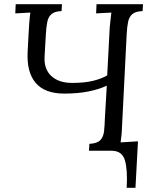

<svg xmlns="http://www.w3.org/2000/svg" viewBox="-20 -720 730 917"><path d="M585 177Q590 91 576.5 45.5Q563 0 513 0L556 -40L639 -45L627 177ZM405 0 407 -33Q444 -35 459 -50.5Q474 -66 477 -93.5Q480 -121 481 -156L490 -311Q455 -294 404 -283.5Q353 -273 287 -273Q194 -273 150.5 -324Q107 -375 112 -472Q115 -525 116.5 -557Q118 -589 119.5 -607Q121 -625 122 -636.5Q123 -648 125 -660L53 -656L55 -700H276L274 -667Q242 -666 226.5 -653Q211 -640 206 -616Q201 -592 199 -556L193 -451Q189 -391 224.5 -357.5Q260 -324 324 -324Q384 -324 424.5 -334Q465 -344 492 -360L504 -588Q506 -608 508 -626.5Q510 -645 512 -660L439 -656L441 -700H663L661 -667Q628 -666 612.5 -653Q597 -640 592 -616.5Q587 -593 585 -557L563 -119Q562 -92 560 -72.5Q558 -53 556 -40Q574 -41 591.5 -42Q609 -43 627 -44L625 0Z"/></svg>

Font: Lora
Style: Italic
Weight: 400
Italic angle: -3°
Designer: Olga Karpushina, Alexei Vanyashin (Cyrillic)
Foundry: Cyreal
Version: Version 3.008